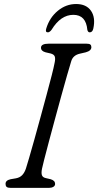

<svg xmlns="http://www.w3.org/2000/svg" viewBox="-20 -912 477 932"><path d="M184 -93.5Q179.5 -71.5 183.8 -60.8Q188 -50 204.5 -47L226 -42Q247.5 -35.5 247.5 -19.5Q247.5 -10 238.8 -5Q230 0 217.5 0H32Q17.5 0 12.2 -4.8Q7 -9.5 7 -18.5Q6 -36.5 31.5 -42L57.5 -46.5Q76.5 -50 88 -62.2Q99.5 -74.5 106 -94.5Q110.5 -108.5 121.5 -146Q132.5 -183.5 146.8 -234.8Q161 -286 176.5 -342.5Q192 -399 206.2 -452Q220.5 -505 231 -546Q241.5 -587 245 -606.5Q249.5 -626.5 246 -637.2Q242.5 -648 225.5 -652.5L201.5 -658Q179 -664 179 -680.5Q179 -700 217 -700H399.5Q413.5 -700 418.5 -695.8Q423.5 -691.5 423.5 -683Q423.5 -665.5 396 -658L368 -651.5Q334 -644 325.5 -614Q318.5 -592 306 -548Q293.5 -504 278 -448.2Q262.5 -392.5 246.8 -334Q231 -275.5 217.2 -224Q203.5 -172.5 194.5 -137.2Q185.5 -102 184 -93.5ZM336 -840Q274.5 -840 230 -767Q220.5 -755 212.5 -755Q198.5 -755 204.5 -773.5Q220.5 -826.5 260.5 -859.5Q300.5 -892.5 349.5 -892.5Q399 -892.5 421.8 -859.5Q444.5 -826.5 433 -773.5Q429 -755 415.5 -755Q407 -755 404 -767Q397.5 -840 336 -840Z"/></svg>

Font: Fraunces 9pt SuperSoft Light
Style: Italic
Weight: 300
Italic angle: -16°
Version: Version 1.000;[b76b70a41]